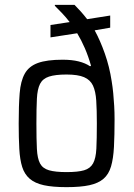

<svg xmlns="http://www.w3.org/2000/svg" viewBox="-20 -763 550 791"><path d="M254 8Q197 8 160.5 0Q124 -8 102.5 -26.5Q81 -45 71.5 -75Q62 -105 59.5 -149.5Q57 -194 57 -254Q57 -328 61 -378.5Q65 -429 82 -459.5Q99 -490 136 -503.5Q173 -517 238 -517Q276 -517 304 -510Q332 -503 351 -490L355 -492Q344 -531 329.5 -564.5Q315 -598 298 -626L188 -609V-660L267 -672Q251 -693 235 -709.5Q219 -726 206 -739V-743H287Q299 -731 312.5 -716Q326 -701 339 -684L434 -699V-649L370 -638Q393 -596 412 -542Q431 -488 440 -429Q444 -405 446.5 -379Q449 -353 450.5 -326.5Q452 -300 452 -272Q452 -206 449.5 -158Q447 -110 437.5 -77.5Q428 -45 406.5 -26.5Q385 -8 348.5 0Q312 8 254 8ZM254 -54Q301 -54 326.5 -61.5Q352 -69 363.5 -90Q375 -111 377 -150.5Q379 -190 379 -254Q379 -310 376.5 -348.5Q374 -387 363 -410.5Q352 -434 326.5 -445Q301 -456 254 -456Q208 -456 182 -447.5Q156 -439 145 -417.5Q134 -396 132 -356.5Q130 -317 130 -254Q130 -189 132 -149.5Q134 -110 145 -89.5Q156 -69 182 -61.5Q208 -54 254 -54Z"/></svg>

Font: Saira SemiCondensed
Style: Regular
Weight: 400
Width: 4
Designer: Hector Gatti with collaboration of the Omnibus-Type team
Foundry: Omnibus-Type
Version: Version 1.101